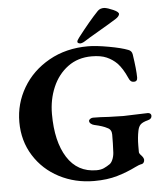

<svg xmlns="http://www.w3.org/2000/svg" viewBox="-58 -900 835 966"><g transform="rotate(-5 359.5 -417.5)"><path d="M29 0ZM29 -314Q29 -407 76 -487Q123 -567 209 -615.5Q295 -664 406 -664Q446 -664 510 -652.5Q574 -641 607 -628Q624 -622 627 -604Q639 -525 639 -486Q639 -476 634.5 -471Q630 -466 622 -466Q611 -466 605 -471.5Q599 -477 595 -487Q573 -537 547 -564Q525 -586 495.5 -599Q466 -612 420 -612Q350 -612 299.5 -574.5Q249 -537 222.5 -475Q196 -413 196 -340Q196 -201 247.5 -120Q299 -39 395 -39Q417 -39 432.5 -46Q448 -53 464 -64Q474 -72 480.5 -90Q487 -108 487 -129Q489 -163 489 -211Q489 -237 467 -246Q448 -257 403 -267Q394 -269 386.5 -275Q379 -281 379 -289Q379 -295 386 -299.5Q393 -304 400 -304Q437 -304 479 -301Q533 -299 553 -299Q573 -299 613 -301Q657 -303 677 -303Q684 -303 689 -299Q694 -295 694 -288Q694 -272 674 -267Q647 -260 636.5 -249.5Q626 -239 622 -218Q615 -184 615 -143V-111Q615 -104 628 -91Q638 -79 638 -70Q638 -62 633.5 -56Q629 -50 619 -49Q612 -48 591 -38Q547 -16 496 -1Q445 14 379 14Q283 14 203 -27.5Q123 -69 76 -144Q29 -219 29 -314ZM355 -691Q355 -698 366 -712Q426 -790 471 -837Q484 -850 505 -849Q522 -847 550 -834.5Q578 -822 576 -811Q573 -799 557 -789Q529 -771 467 -735Q415 -705 392 -690Q384 -685 377 -683Q370 -681 367 -682Q355 -684 355 -691Z"/></g></svg>

Font: EB Garamond
Style: Bold
Weight: 700
Designer: Georg Duffner and Octavio Pardo
Foundry: Georg Duffner
Version: Version 1.000; ttfautohint (v1.6)